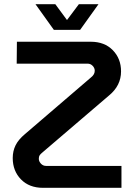

<svg xmlns="http://www.w3.org/2000/svg" viewBox="-20 -900 645 920"><path d="M186 0Q120 0 80.5 -40.5Q41 -81 41 -143Q41 -176 54.5 -203.5Q68 -231 99 -257L416 -529Q434 -543 434 -561Q434 -574 424 -584.5Q414 -595 400 -595H60L61 -700H415Q481 -700 520.5 -659.5Q560 -619 560 -558Q560 -490 503 -443L185 -171Q174 -162 170 -156Q166 -150 166 -139Q166 -127 176 -116Q186 -105 201 -105H562V0ZM238 -757 150 -880H245L301 -804L358 -880H452L364 -757Z"/></svg>

Font: MuseoModerno Medium
Style: Regular
Weight: 500
Designer: Pablo Cosgaya, Héctor Gatti, Marcela Romero, and the Authors of The MuseoModerno Project.
Foundry: Omnibus-Type Team
Version: Version 1.001